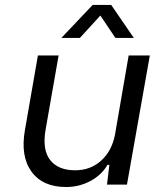

<svg xmlns="http://www.w3.org/2000/svg" viewBox="-20 -749 670 779"><path d="M229 -595.2 356 -729H431.2L522.9 -595.2H448.2L387.2 -686L304.2 -595.2ZM248 9.8Q153.3 9.8 107.9 -52.5Q62.5 -114.7 81.1 -221.2L133.8 -523.9H217.8L165 -223.1Q150.9 -141.6 183.3 -99.9Q215.8 -58.1 285.2 -58.1Q347.7 -58.1 391.1 -97.9Q434.6 -137.7 446.8 -204.1L502 -523.9H587.9L495.1 0H414.1L423.8 -80.1H416Q392.1 -38.6 346.4 -14.4Q300.8 9.8 248 9.8Z"/></svg>

Font: Hubot Sans
Style: Italic
Weight: 400
Italic angle: -10°
Designer: Deni Anggara
Foundry: GitHub
Version: Version 1.001;gftools[0.9.31]